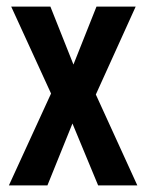

<svg xmlns="http://www.w3.org/2000/svg" viewBox="-20 -563 444 583"><path d="M135 -279 7 0H124L200 -188L278 0H397L271 -276L392 -543H273L203 -367L133 -543H14Z"/></svg>

Font: Noto Sans Sinhala UI ExtraCondensed SemiBold
Style: Regular
Weight: 600
Width: 2
Designer: Jelle Bosma - Monotype Design Team
Foundry: Monotype Imaging Inc.
Version: Version 2.006